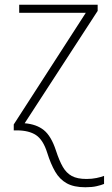

<svg xmlns="http://www.w3.org/2000/svg" viewBox="-20 -550 472 810"><path d="M340 240Q292 240 262 223.5Q232 207 213 174.5Q194 142 179 94Q162 40 132 20Q102 0 50 0H38V-25L342 -496H61V-530H392V-504L84 -30Q134 -26 165 -1Q196 24 216 85Q230 128 245 154Q260 180 283 192.5Q306 205 345 205Q368 205 387 201Q406 197 419 192V226Q407 231 387.5 235.5Q368 240 340 240Z"/></svg>

Font: Noto Sans Disp ExtLt
Style: Regular
Weight: 200
Designer: Monotype Design Team
Foundry: Monotype Imaging Inc.
Version: Version 2.000;GOOG;noto-source:20170915:90ef993387c0